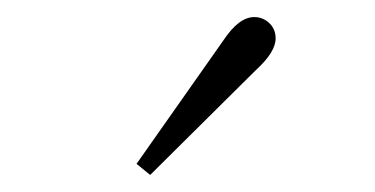

<svg xmlns="http://www.w3.org/2000/svg" viewBox="-20 -766 440 225"><path d="M140 -574 242 -719Q260 -746 278 -746Q288 -746 295.5 -739Q303 -732 303 -721Q303 -705 280 -684L156 -561Z"/></svg>

Font: TypoPRO Source Serif Pro
Style: Regular
Weight: 300
Designer: Frank Grießhammer
Foundry: Adobe Systems Incorporated
Version: Version 1.017;PS (version unavailable);hotconv 1.0.79;makeot